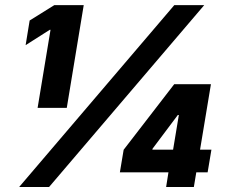

<svg xmlns="http://www.w3.org/2000/svg" viewBox="-20 -748 911 768"><path d="M314.9 -727.5 247.1 -316.4H130.4L182.1 -628.9H179.2L82.5 -567.4L98.6 -666L197.3 -727.5ZM56.6 0 677.2 -727.5H796.9L176.3 0ZM459.5 -58.6 474.6 -148.9 676.8 -411.1H759.3L738.8 -288.1H691.4L590.3 -153.3L589.4 -149.4H825.7L810.5 -58.6ZM644.5 0 658.2 -86.4 668.5 -126 715.8 -411.1H823.7L755.4 0Z"/></svg>

Font: Inter 20pt Black
Style: Italic
Weight: 900
Italic angle: -9.3988°
Version: Version 4.001;git-66647c0bb